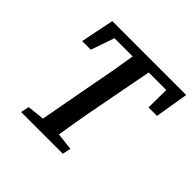

<svg xmlns="http://www.w3.org/2000/svg" viewBox="-157 -761 911 911"><g transform="rotate(45 299.0 -305.5)"><path d="M68 -443 102 -611H598L570 -443H513L515 -611L558 -561H123L184 -611L126 -443ZM101 0 110 -42 239 -56H266L390 -42L381 0ZM187 0 247 -325Q261 -396 273.5 -468Q286 -540 297 -611H406L344 -285Q330 -214 318 -142.5Q306 -71 295 0Z"/></g></svg>

Font: Lisu Bosa
Style: Bold Italic
Weight: 700
Italic angle: -19°
Designer: David Morse, Annie Olsen, Victor Gaultney, Frank Grießhammer (Latin)
Foundry: SIL International
Version: Version 2.000